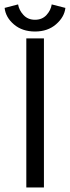

<svg xmlns="http://www.w3.org/2000/svg" viewBox="-52 -830 309 850"><path d="M237.5 -795Q233 -754.5 196.2 -722.5Q159.5 -690.5 103 -690.5Q46.5 -690.5 9.8 -721.8Q-27 -753 -31.5 -795L28 -810.5Q32.5 -784.5 52 -763.5Q71.5 -742.5 103 -742.5Q134.5 -742.5 153.8 -763.5Q173 -784.5 177 -810.5ZM64.5 -660H142.5V0H64.5Z"/></svg>

Font: League Spartan
Style: Regular
Weight: 350
Foundry: The League of Moveable Type
Version: Version 2.002